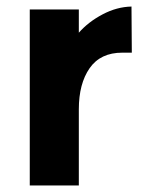

<svg xmlns="http://www.w3.org/2000/svg" viewBox="-20 -567 451 587"><path d="M354 -406Q287 -406 254 -358.5Q221 -311 221 -233V0H71V-538H221V-467Q250 -500 293.5 -523Q337 -546 382 -547L383 -406Z"/></svg>

Font: Montserrat_am3
Style: Bold
Weight: 700
Designer: Julieta Ulanovsky
Foundry: Julieta Ulanovsky. Armenina letters added by Vahan Hovhannisyan
Version: Version 2.001